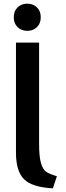

<svg xmlns="http://www.w3.org/2000/svg" viewBox="-20 -1012 360 1046"><path d="M290 -52 268 14Q154 8 110.5 -36Q67 -80 67 -181V-780H193V-229Q193 -159 203 -124.5Q213 -90 230.5 -77Q248 -64 290 -52ZM129 -844Q97 -844 76 -864Q55 -884 55 -918Q55 -952 76 -972Q97 -992 129 -992Q160 -992 181 -972Q202 -952 202 -918Q202 -884 181 -864Q160 -844 129 -844Z"/></svg>

Font: Repo
Style: DemiBold
Weight: 600
Designer: Stefan Peev
Foundry: Context Ltd
Version: Version 001.000